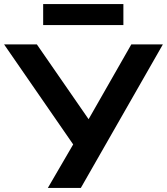

<svg xmlns="http://www.w3.org/2000/svg" viewBox="-32 -923 820 943"><path d="M203 0 341 -237V-194L-12 -705H149L407 -332H400L613 -705H768L365 0ZM180 -800V-903H574V-800Z"/></svg>

Font: Nunito Sans 7pt SemiExpanded
Style: Bold
Weight: 700
Width: 6
Designer: Vernon Adams
Foundry: Vernon Adams
Version: Version 3.101;gftools[0.9.27]